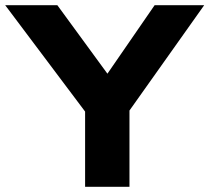

<svg xmlns="http://www.w3.org/2000/svg" viewBox="-60 -720 807 740"><path d="M268 -290 -40 -700H161L354 -436L536 -700H727L439 -294V0H268Z"/></svg>

Font: Lexend Exa HM Xlight
Style: Bold
Weight: 700
Designer: Bonnie Shaver-Troup, Thomas Jockin, Octavio Pardo
Foundry: Lexend
Version: Version 1.091